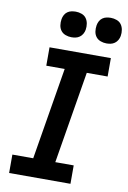

<svg xmlns="http://www.w3.org/2000/svg" viewBox="-102 -1019 719 1079"><g transform="rotate(10 257.0 -479.0)"><path d="M29 0V-105H148L235 -630H130V-735H480V-630H361L274 -105H379V0ZM441 -812Q424 -812 407.5 -818Q391 -824 381 -837Q371 -850 368.5 -867.5Q366 -885 369 -903Q371 -915 377 -926.5Q383 -938 393.5 -945.5Q404 -953 416.5 -955.5Q429 -958 441 -958Q458 -958 474.5 -952Q491 -946 500.5 -933Q510 -920 513 -902.5Q516 -885 513 -867Q511 -855 504.5 -843.5Q498 -832 487.5 -824.5Q477 -817 465 -814.5Q453 -812 441 -812ZM241 -812Q224 -812 207.5 -818Q191 -824 181 -837Q171 -850 168.5 -867.5Q166 -885 169 -903Q171 -915 177 -926.5Q183 -938 193.5 -945.5Q204 -953 216.5 -955.5Q229 -958 241 -958Q258 -958 274.5 -952Q291 -946 300.5 -933Q310 -920 313 -902.5Q316 -885 313 -867Q311 -855 304.5 -843.5Q298 -832 287.5 -824.5Q277 -817 265 -814.5Q253 -812 241 -812Z"/></g></svg>

Font: Iosevka Term Curly XBd Obl
Style: Regular
Weight: 800
Italic angle: -9°
Designer: Belleve Invis
Foundry: Belleve Invis
Version: Version 32.3.0